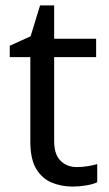

<svg xmlns="http://www.w3.org/2000/svg" viewBox="-20 -679 401 709"><path d="M264 -62Q284 -62 305 -65.5Q326 -69 339 -73V-6Q325 1 299 5.5Q273 10 249 10Q207 10 171.5 -4.5Q136 -19 114 -55Q92 -91 92 -156V-468H16V-510L93 -545L128 -659H180V-536H335V-468H180V-158Q180 -109 203.5 -85.5Q227 -62 264 -62Z"/></svg>

Font: Noto Sans Sundanese
Style: Regular
Weight: 400
Designer: Monotype Design Team (Regular), Sérgio L. Martins (other weights)
Foundry: Monotype Imaging Inc.
Version: Version 2.003